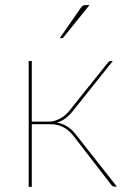

<svg xmlns="http://www.w3.org/2000/svg" viewBox="-20 -728 498 749"><path d="M402 -485Q404 -487 406.5 -488.5Q409 -490 412 -490H420L261.5 -291.5Q250 -277.5 235.8 -266.5Q221.5 -255.5 202 -250Q245 -242.5 274.5 -205L436 0H427.5Q420.5 0 416 -4.5L266.5 -198Q249.5 -220 227.2 -231.8Q205 -243.5 177 -243.5H104V1H92V-490H104V-253.5H170.5Q191.5 -253.5 213 -264.8Q234.5 -276 248.5 -293.5ZM329 -708 228 -583Q225.5 -579 220 -579H213L295 -697Q299.5 -704 303.5 -706Q307.5 -708 316 -708Z"/></svg>

Font: Lato 2
Style: Regular
Weight: 100
Designer: Lukasz Dziedzic with Adam Twardoch and Botio Nikoltchev
Foundry: tyPoland Lukasz Dziedzic
Version: Version 2.015; 2015-08-06; http://www.latofonts.com/